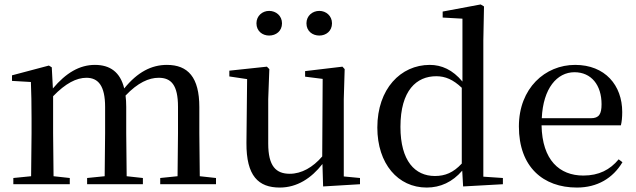

<svg xmlns="http://www.w3.org/2000/svg" viewBox="-20 -829 2863 864"><path d="M778 0H952V-28L879 -36L877 -230V-347C877 -481 826 -537 731 -537C662 -537 599 -505 539 -431C521 -505 475 -537 407 -537C338 -537 277 -501 218 -431L213 -526L200 -534L34 -490V-465L119 -460C121 -410 122 -363 122 -296V-230L120 -36L40 -28V0H294V-28L221 -36L219 -230V-396C275 -454 324 -479 369 -479C422 -479 453 -443 453 -348V-230L451 -36L372 -28V0H623V-28L550 -36L548 -230V-348C548 -367 547 -384 545 -399C600 -457 650 -479 694 -479C750 -479 781 -447 781 -348V-230L779 -36L701 -28V0Z M1191 -669C1222 -669 1249 -689 1249 -724C1249 -758 1222 -780 1191 -780C1161 -780 1134 -758 1134 -724C1134 -689 1161 -669 1191 -669ZM1417 -669C1447 -669 1474 -689 1474 -724C1474 -758 1447 -780 1417 -780C1386 -780 1359 -758 1359 -724C1359 -689 1386 -669 1417 -669ZM1434 10 1600 0V-28L1527 -35V-383L1531 -518L1521 -529L1353 -509V-484L1432 -474L1430 -125C1388 -76 1337 -47 1284 -47C1222 -47 1187 -81 1187 -183V-383L1192 -518L1181 -529L1012 -511V-485L1092 -473L1089 -186C1088 -37 1143 15 1239 15C1317 15 1381 -27 1431 -91Z M2064 10 2243 0V-28L2155 -34V-647L2158 -800L2143 -809L1972 -777V-750L2061 -745V-462C2017 -515 1967 -537 1914 -537C1783 -537 1678 -429 1678 -255C1678 -92 1771 15 1900 15C1962 15 2016 -10 2060 -61ZM2058 -93C2020 -52 1983 -37 1937 -37C1848 -37 1782 -104 1782 -258C1782 -423 1855 -486 1943 -486C1984 -486 2019 -471 2058 -434Z M2576 15C2668 15 2738 -27 2781 -99L2764 -112C2725 -65 2675 -39 2605 -39C2498 -39 2420 -108 2417 -265H2774C2778 -281 2780 -301 2780 -325C2780 -445 2703 -537 2568 -537C2433 -537 2315 -432 2315 -260C2315 -78 2424 15 2576 15ZM2418 -297C2424 -432 2487 -504 2565 -504C2641 -504 2687 -446 2687 -360C2687 -316 2676 -297 2639 -297Z"/></svg>

Font: Noto Serif KR Medium
Style: Regular
Weight: 500
Designer: Ryoko NISHIZUKA 西塚涼子 (kana & ideographs); Frank Grießhammer (Latin, Greek & Cyrillic); Wenlong ZHANG 张文龙 (bopomofo); San
Foundry: Adobe
Version: Version 2.001;hotconv 1.1.0;makeotfexe 2.6.0